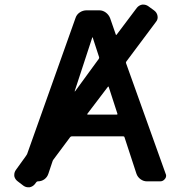

<svg xmlns="http://www.w3.org/2000/svg" viewBox="-20 -797 771 820"><path d="M298.8 -407.2Q298.8 -407.2 299.3 -406.7Q299.8 -406.2 300.8 -407.2L401.4 -544.9Q404.3 -548.8 403.3 -552.7L376 -636.7Q376 -637.7 375 -637.7Q374 -637.7 374 -636.7ZM353.5 -311.5Q350.6 -307.6 355.5 -307.6H478.5Q482.4 -307.6 481.4 -311.5L444.3 -425.8Q444.3 -426.8 442.9 -427.2Q441.4 -427.7 440.4 -425.8ZM287.1 -214.8Q282.2 -214.8 279.3 -210.9L208 -115.2Q205.1 -111.3 204.1 -107.4L186.5 -54.7Q181.6 -40 169.4 -31.2Q157.2 -22.5 141.6 -22.5Q137.7 -22.5 134.8 -18.6L128.9 -10.7Q120.1 0 106.4 2.9Q103.5 2.9 100.6 2.9Q89.8 2.9 80.1 -3.9L55.7 -22.5Q43.9 -31.2 41 -44.9Q41 -47.9 41 -50.8Q41 -61.5 47.9 -71.3L90.8 -130.9Q93.8 -134.8 95.7 -138.7L302.7 -720.7Q307.6 -735.4 320.8 -744.1Q334 -752.9 349.6 -752.9H404.3Q418.9 -752.9 431.6 -743.7Q444.3 -734.4 450.2 -719.7L474.6 -649.4Q474.6 -648.4 476.1 -647.9Q477.5 -647.5 478.5 -649.4L564.5 -763.7Q573.2 -774.4 586.9 -777.3Q589.8 -777.3 592.8 -777.3Q603.5 -777.3 613.3 -770.5L638.7 -752Q650.4 -743.2 652.8 -729Q655.3 -714.8 646.5 -704.1L519.5 -534.2Q516.6 -530.3 518.6 -526.4L687.5 -54.7Q689.5 -50.8 689.5 -46.9Q689.5 -39.1 684.6 -33.2Q676.8 -22.5 664.1 -22.5H607.4Q592.8 -22.5 580.1 -31.7Q567.4 -41 562.5 -55.7L511.7 -210.9Q510.7 -214.8 505.9 -214.8Z"/></svg>

Font: Gen Jyuu GothicL Medium
Style: Regular
Weight: 500
Designer: [Source Han Sans]
Ryoko NISHIZUKA  (kana & ideographs); Paul D. Hunt (Latin, Greek & Cyrillic); Wenlong ZHANG  (bopomofo
Version: Version 1.002.20150607